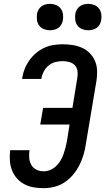

<svg xmlns="http://www.w3.org/2000/svg" viewBox="-20 -974 550 1002"><path d="M207 8Q180 8 154.5 3.5Q129 -1 106.5 -13Q84 -25 67.5 -44Q51 -63 42 -87Q33 -111 31.5 -137.5Q30 -164 33 -190H134Q131 -170 132.5 -150Q134 -130 143.5 -113.5Q153 -97 170 -88.5Q187 -80 207 -80Q225 -80 242 -87Q259 -94 272.5 -107Q286 -120 295.5 -135.5Q305 -151 311 -168Q317 -185 321.5 -202Q326 -219 329 -236L343 -324H190L205 -411H358L384 -571Q387 -588 384 -605.5Q381 -623 369.5 -634.5Q358 -646 341 -650.5Q324 -655 307 -655Q288 -655 268.5 -650Q249 -645 233.5 -632Q218 -619 208.5 -601Q199 -583 196 -565V-562H95L96 -568Q100 -592 109 -615Q118 -638 133 -659Q148 -680 168 -697Q188 -714 211 -724.5Q234 -735 258.5 -739Q283 -743 307 -743Q333 -743 358.5 -739Q384 -735 407 -725Q430 -715 447.5 -697.5Q465 -680 475 -657.5Q485 -635 486.5 -609Q488 -583 484 -556L428 -222Q424 -194 416 -166.5Q408 -139 394.5 -112.5Q381 -86 361.5 -62.5Q342 -39 317 -22.5Q292 -6 263.5 1Q235 8 207 8ZM440 -816Q424 -816 409 -822Q394 -828 384.5 -840.5Q375 -853 373 -869Q371 -885 373 -902Q375 -913 381 -923.5Q387 -934 396.5 -941Q406 -948 417.5 -951Q429 -954 441 -954Q457 -954 472 -948Q487 -942 496.5 -929.5Q506 -917 508.5 -901Q511 -885 508 -868Q506 -857 500.5 -846.5Q495 -836 485 -829Q475 -822 463.5 -819Q452 -816 440 -816ZM240 -816Q224 -816 209 -822Q194 -828 184.5 -840.5Q175 -853 173 -869Q171 -885 173 -902Q175 -913 181 -923.5Q187 -934 196.5 -941Q206 -948 217.5 -951Q229 -954 241 -954Q257 -954 272 -948Q287 -942 296.5 -929.5Q306 -917 308.5 -901Q311 -885 308 -868Q306 -857 300.5 -846.5Q295 -836 285 -829Q275 -822 263.5 -819Q252 -816 240 -816Z"/></svg>

Font: Iosevka Curly Semibold
Style: Italic
Weight: 600
Italic angle: -9°
Monospace: yes
Designer: Belleve Invis
Foundry: Belleve Invis
Version: Version 22.1.2; ttfautohint (v1.8.4)